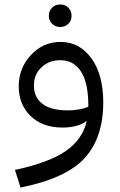

<svg xmlns="http://www.w3.org/2000/svg" viewBox="-20 -572 540 861"><path d="M199 -501Q199 -523 213.5 -537.5Q228 -552 250 -552Q272 -552 286.5 -537.5Q301 -523 301 -501Q301 -480 286.5 -465.5Q272 -451 250 -451Q228 -451 213.5 -465.5Q199 -480 199 -501ZM252 -384Q336 -384 389.5 -311Q443 -238 443 -113Q443 45 360 136.5Q277 228 72 269L47 190Q201 157 276 104.5Q351 52 369 -30Q330 0 260 0Q170 0 117 -52Q64 -104 64 -185Q64 -266 118.5 -325Q173 -384 252 -384ZM285 -77Q334 -77 376 -93V-100Q376 -201 343 -251.5Q310 -302 251 -302Q199 -302 165.5 -269.5Q132 -237 132 -189Q132 -136 170 -106.5Q208 -77 285 -77Z"/></svg>

Font: FiraGO Book
Style: Regular
Weight: 350
Designer: bBox Type
Foundry: bBox Type GmbH
Version: Version 1.001;PS 001.001;hotconv 1.0.88;makeotf.lib2.5.64775